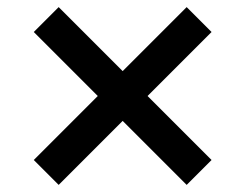

<svg xmlns="http://www.w3.org/2000/svg" viewBox="-20 -620 690 540"><path d="M505 -100 325 -280 145 -100 75 -170 255 -350 75 -530 145 -600 325 -420 505 -600 575 -530 395 -350 575 -170Z"/></svg>

Font: Monoikos Medium
Style: Regular
Weight: 500
Designer: Brian Krent
Version: Version 0.088